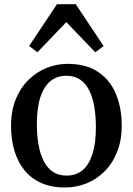

<svg xmlns="http://www.w3.org/2000/svg" viewBox="-20 -864 620 896"><path d="M31.5 -276.5Q31.5 -347 53.5 -400.8Q75.5 -454.5 113.2 -491.5Q151 -528.5 198 -547.2Q245 -566 295.5 -566Q382 -566 438 -528.2Q494 -490.5 521 -425.5Q548 -360.5 548 -278.5Q548 -208 526 -153.8Q504 -99.5 466.5 -62.8Q429 -26 381.8 -7.5Q334.5 11 284 11Q219 11 171.5 -10.5Q124 -32 93 -71Q62 -110 46.8 -162.5Q31.5 -215 31.5 -276.5ZM290.5 -44.5Q334.5 -44.5 364.8 -69.5Q395 -94.5 411.2 -144.5Q427.5 -194.5 427.5 -270Q427.5 -322 420 -365.8Q412.5 -409.5 396.5 -442Q380.5 -474.5 354.2 -492.5Q328 -510.5 290.5 -510.5Q246.5 -510.5 215.8 -485.8Q185 -461 168.5 -411Q152 -361 152 -285Q152 -232.5 159.8 -188.8Q167.5 -145 184 -112.5Q200.5 -80 227 -62.2Q253.5 -44.5 290.5 -44.5ZM154.5 -620 116 -649.5 246 -844.5H333.5L463.5 -649L424.5 -620L289.5 -761Z"/></svg>

Font: Merriweather 28pt Medium
Style: Regular
Weight: 500
Version: Version 2.100